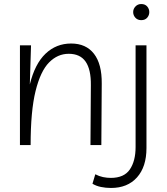

<svg xmlns="http://www.w3.org/2000/svg" viewBox="-20 -720 827 953"><path d="M79 0V-495H134L128 -301Q153 -403 206 -453.5Q259 -504 333 -504Q407 -504 446.5 -453Q486 -402 485 -305L483 0H429L431 -297Q432 -375 405 -414Q378 -453 321 -453Q266 -453 223.5 -410Q181 -367 156.5 -268Q132 -169 132 0ZM531 213Q505 213 481 208Q457 203 439 192L453 145Q472 155 491.5 159Q511 163 530 163Q596 163 624.5 121Q653 79 653 10V-495H707V15Q707 108 660 160.5Q613 213 531 213ZM681 -620Q663 -620 652 -632Q641 -644 641 -660Q641 -676 652.5 -688Q664 -700 681 -700Q700 -700 710.5 -688Q721 -676 721 -660Q721 -644 710.5 -632Q700 -620 681 -620Z"/></svg>

Font: Livvic Light
Style: Regular
Weight: 300
Designer: Jacques Le Bailly, Baron von Fonthausen
Version: Version 1.001; ttfautohint (v1.8.2)